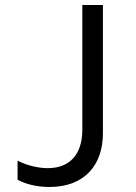

<svg xmlns="http://www.w3.org/2000/svg" viewBox="-20 -734 540 765"><path d="M177 11C318 11 390 -78 390 -202V-714H308V-217C308 -121 260 -64 170 -64C132 -64 86 -75 50 -94V-18C82 0 128 11 177 11Z"/></svg>

Font: Noto Sans Mono ExtraCondensed
Style: Regular
Weight: 400
Width: 2
Designer: Monotype Design Team
Foundry: Monotype Imaging Inc.
Version: Version 2.014